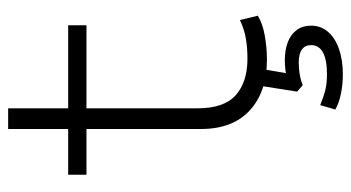

<svg xmlns="http://www.w3.org/2000/svg" viewBox="-220 -464 882 483"><g transform="rotate(-90 221.5 -222.0)"><path d="M313 8Q233 8 186 -35Q139 -78 139 -158V-446H24V-492H139V-643H191V-492H400V-446H191V-167Q191 -100 224 -70.5Q257 -41 316 -41Q343 -41 366.5 -45Q390 -49 413 -60L424 -15Q405 -3 374.5 2.5Q344 8 313 8ZM276 199Q251 199 227 194Q203 189 188 180L199 142Q221 151 237.5 155Q254 159 277 159Q313 159 331.5 149Q350 139 350 119Q350 104 339 96Q328 88 306 88Q294 88 279.5 90Q265 92 249 98L233 84L248 -11H291L278 64L258 60Q274 56 287.5 54.5Q301 53 311 53Q338 53 357.5 60.5Q377 68 388 83Q399 98 399 119Q399 143 384 161Q369 179 341 189Q313 199 276 199Z"/></g></svg>

Font: Nunito Sans 7pt SemiExpanded ExtraLight
Style: Regular
Weight: 250
Width: 6
Designer: Vernon Adams
Foundry: Vernon Adams
Version: Version 3.101;gftools[0.9.27]